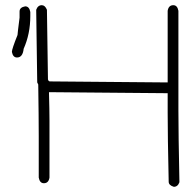

<svg xmlns="http://www.w3.org/2000/svg" viewBox="-20 -700 724 733"><path d="M139.6 -680.2Q151.9 -680.2 159.2 -662.6L163.1 -397Q165 -389.2 170.9 -389.2Q234.4 -389.2 620.1 -385.3V-658.7Q623.5 -680.2 641.6 -680.2Q657.2 -680.2 661.1 -658.7V-277.8Q661.1 -190.9 665 -4.4Q658.7 13.2 643.6 13.2Q624 7.3 624 -6.3Q620.1 -181.6 620.1 -270V-344.2H618.2Q598.1 -344.2 168.9 -348.1H167Q168.9 -277.3 168.9 -240.7V-22Q165.5 -0.5 147.5 -0.5Q131.8 -0.5 127.9 -22V-180.2Q127.9 -250.5 126 -377.4L122.1 -385.3L118.2 -662.6Q124.5 -680.2 139.6 -680.2ZM76.2 -675.8Q91.8 -675.8 95.7 -654.3V-638.7Q95.7 -570.8 70.3 -513.7Q66.9 -480.5 44.9 -480.5Q29.3 -480.5 25.4 -502Q25.4 -512.7 46.9 -566.4Q46.9 -571.8 54.7 -632.8V-656.2Q54.7 -671.9 76.2 -675.8Z"/></svg>

Font: CEF Fonts CJK
Style: Regular
Weight: 400
Designer: PartyBoss (派对大魔王)
Version: Release 2.25